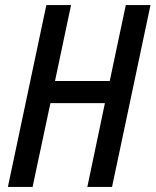

<svg xmlns="http://www.w3.org/2000/svg" viewBox="-20 -734 611 754"><path d="M11 0 162 -714H259L196 -416H411L474 -714H571L420 0H323L392 -329H178L108 0Z"/></svg>

Font: Noto Sans Condensed Medium
Style: Italic
Weight: 500
Width: 3
Italic angle: -12°
Designer: Monotype Design Team
Foundry: Monotype Imaging Inc.
Version: Version 2.013; ttfautohint (v1.8.4.7-5d5b)